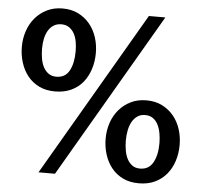

<svg xmlns="http://www.w3.org/2000/svg" viewBox="-53 -805 915 871"><g transform="rotate(5 404.5 -370.0)"><path d="M153 0 590 -750H665L228 0ZM780 -179Q780 -141 769 -106.5Q758 -72 736.5 -46Q715 -20 683.5 -5Q652 10 610 10Q569 10 538 -5Q507 -20 486 -46Q465 -72 454 -106.5Q443 -141 443 -179Q443 -217 454.5 -251Q466 -285 488 -311Q510 -337 541.5 -352.5Q573 -368 613 -368Q653 -368 684 -352.5Q715 -337 736.5 -311Q758 -285 769 -251Q780 -217 780 -179ZM688 -179Q688 -202 684 -224Q680 -246 671.5 -263Q663 -280 648.5 -290.5Q634 -301 613 -301Q592 -301 577.5 -291Q563 -281 553.5 -264.5Q544 -248 539.5 -225.5Q535 -203 535 -179Q535 -155 539 -132.5Q543 -110 552 -93.5Q561 -77 575 -67Q589 -57 610 -57Q650 -57 669 -91Q688 -125 688 -179ZM365 -561Q365 -523 354 -488.5Q343 -454 322 -428Q301 -402 269 -387Q237 -372 195 -372Q154 -372 123 -387Q92 -402 71 -428Q50 -454 39 -488.5Q28 -523 28 -561Q28 -599 39.5 -633Q51 -667 73 -693Q95 -719 126.5 -734.5Q158 -750 198 -750Q238 -750 269 -734.5Q300 -719 321.5 -693Q343 -667 354 -633Q365 -599 365 -561ZM273 -561Q273 -583 269.5 -604Q266 -625 257 -641.5Q248 -658 233.5 -668Q219 -678 198 -678Q178 -678 163 -668.5Q148 -659 138.5 -643Q129 -627 124.5 -605.5Q120 -584 120 -561Q120 -537 124 -514.5Q128 -492 137 -475.5Q146 -459 160.5 -449Q175 -439 195 -439Q236 -439 254.5 -473Q273 -507 273 -561Z"/></g></svg>

Font: Ek Mukta SemiBold
Style: Regular
Weight: 600
Designer: Girish Dalvi and Yashodeep Gholap
Foundry: Ek Type
Version: Version 2.538;PS 1.002;hotconv 16.6.51;makeotf.lib2.5.65220;